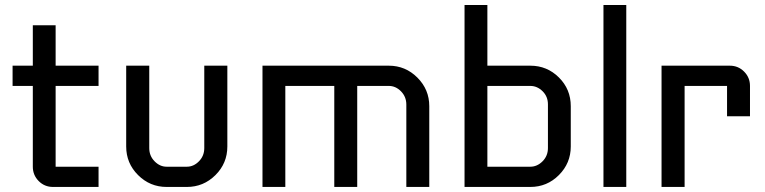

<svg xmlns="http://www.w3.org/2000/svg" viewBox="-20 -740 3029 760"><path d="M370.1 -80.1V0H189.9Q156.2 0 133.1 -23.4Q109.9 -46.9 109.9 -80.1V-399.9H29.8V-480H109.9V-640.1H200.2V-480H370.1V-399.9H200.2V-80.1Z M879.9 -160.2Q879.9 -93.8 832.8 -46.9Q785.6 0 719.7 0H639.6Q573.7 0 526.6 -46.9Q479.5 -93.8 479.5 -160.2V-480H570.8V-153.8Q570.8 -123 591.8 -101.6Q612.8 -80.1 639.6 -80.1H719.7Q746.6 -80.1 767.6 -101.6Q788.6 -123 788.6 -153.8V-480H879.9Z M1519 -480Q1585 -480 1632.1 -432.9Q1679.2 -385.7 1679.2 -319.8V0H1588.4V-326.2Q1588.4 -356.9 1567.4 -378.4Q1546.4 -399.9 1519 -399.9H1394V0H1303.2V-399.9H1109.4V0H1019V-480Z M2239.3 -160.2Q2239.3 -94.2 2192.4 -47.1Q2145.5 0 2079.1 0H1818.8V-720.2H1909.2V-480H2079.1Q2145.5 -480 2192.4 -433.3Q2239.3 -386.7 2239.3 -319.8ZM2148.9 -153.8V-327.1Q2148.9 -357.9 2127.7 -378.9Q2106.4 -399.9 2079.1 -399.9H1909.2V-80.1H2079.1Q2106.4 -80.1 2127.7 -101.6Q2148.9 -123 2148.9 -153.8Z M2459 0H2368.7V-720.2H2459Z M2948.7 -279.8H2857.9V-399.9H2689.9V0H2598.6V-480H2868.7Q2902.3 -480 2925.5 -456.5Q2948.7 -433.1 2948.7 -399.9Z"/></svg>

Font: Laconic
Style: Regular
Weight: 400
Designer: Robby Woodard
Version: Version 1.000